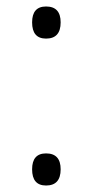

<svg xmlns="http://www.w3.org/2000/svg" viewBox="-20 -561 284 592"><path d="M79 -492Q79 -541 122 -541Q167 -541 167 -492Q167 -442 122 -442Q79 -442 79 -492ZM79 -39Q79 -88 122 -88Q167 -88 167 -39Q167 11 122 11Q79 11 79 -39Z"/></svg>

Font: Noto Sans Light
Style: Regular
Weight: 300
Designer: Monotype Design Team
Foundry: Monotype Imaging Inc.
Version: Version 2.007